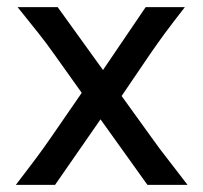

<svg xmlns="http://www.w3.org/2000/svg" viewBox="-20 -518 570 538"><path d="M261.7 -183.6 134.3 0H24.4Q44.4 -26.4 58.1 -44.2Q71.8 -62 82.3 -76.2Q92.8 -90.3 101.8 -103Q110.8 -115.7 122.1 -131.8L209 -257.8L131.8 -366.2Q119.6 -383.3 109.4 -397Q99.1 -410.6 87.9 -424.8Q76.7 -439 62.7 -456.3Q48.8 -473.6 29.3 -498H141.6L268.6 -321.8L388.2 -498H498Q479 -473.6 465.8 -456.3Q452.6 -439 441.9 -424.6Q431.2 -410.2 421.6 -396.5Q412.1 -382.8 400.4 -366.2L320.8 -249L405.3 -131.8Q418.5 -113.3 428.2 -100.3Q438 -87.4 448.7 -73.7Q459.5 -60.1 472.4 -43Q485.4 -25.9 505.4 0H393.1Z"/></svg>

Font: Andika New Basic
Style: Regular
Weight: 400
Designer: Victor Gaultney, Annie Olsen, Julie Remington, Don Collingsworth, Eric Hays
Foundry: SIL International
Version: Version 5.500